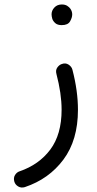

<svg xmlns="http://www.w3.org/2000/svg" viewBox="-20 -554 428 849"><path d="M252 -270.5Q269.5 -277.3 283.2 -268.3Q296.9 -259.3 300.3 -245.6Q324.7 -151.9 324.7 -68.4Q324.7 65.4 260.5 151.6Q196.3 237.8 89.8 273.4Q73.7 278.3 60.5 270.5Q47.4 262.7 43.5 249.5Q38.6 232.4 46.4 220Q54.2 207.5 66.4 203.6Q152.3 174.3 202.4 107.4Q252.4 40.5 252.4 -68.4Q252.4 -104.5 246.6 -144.3Q240.7 -184.1 229.5 -227.1Q225.1 -243.7 233.2 -255.1Q241.2 -266.6 252 -270.5ZM208 -490.7Q208 -507.3 220.5 -520.8Q232.9 -534.2 253.4 -534.2Q267.6 -534.2 277.1 -528.3Q286.6 -522.5 292 -514.2Q299.3 -502.9 299.3 -490.2Q299.3 -476.1 289.8 -459.5Q280.3 -442.9 252.9 -442.9Q234.9 -442.9 225.1 -451.2Q215.3 -459.5 211.4 -470.2Q208 -482.4 208 -490.7Z"/></svg>

Font: Mikhak-DS2-FD Regular
Style: Regular
Weight: 400
Designer: Amin Abedi
Version: Version 3.4